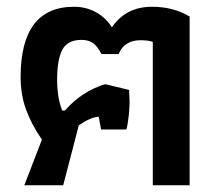

<svg xmlns="http://www.w3.org/2000/svg" viewBox="-20 -548 651 568"><path d="M104 -135Q73 -180 57 -224Q41 -268 41 -320Q41 -528 199 -528Q235 -528 264.5 -511.5Q294 -495 311 -467Q352 -528 430 -528Q493 -528 541 -499V0H432V-424Q420 -429 395 -429Q371 -429 354.5 -418Q338 -407 331 -388H280Q270 -409 256.5 -419.5Q243 -430 221 -430Q180 -430 164.5 -401Q149 -372 149 -312Q149 -259 164 -221H172Q222 -278 291 -299L362 -282L363 -257Q364 -238 361.5 -211.5Q359 -185 354 -165H279L272 -203Q245 -200 213 -177L167 0H52Z"/></svg>

Font: Athiti SemiBold
Style: Regular
Weight: 600
Designer: CadsonDemak Team
Foundry: CadsonDemak
Version: Version 1.033